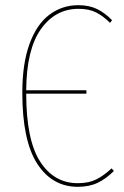

<svg xmlns="http://www.w3.org/2000/svg" viewBox="-20 -711 479 740"><path d="M419 -52Q389 -22 356.5 -6.5Q324 9 280 9Q181 9 123.5 -80Q66 -169 66 -354Q66 -465 93.5 -541Q121 -617 170 -654Q219 -691 282 -691Q324 -691 354.5 -676Q385 -661 412 -633L404 -623Q377 -650 349.5 -663.5Q322 -677 283 -677Q193 -677 137.5 -598.5Q82 -520 81 -363H313V-350H81Q81 -172 134.5 -88.5Q188 -5 280 -5Q322 -5 351 -19.5Q380 -34 410 -62Z"/></svg>

Font: Fira Sans Compressed Hair
Style: Regular
Weight: 100
Width: 1
Designer: bBox Type GmbH & Carrois Corporate GbR & Edenspiekermann AG
Foundry: bBox Type GmbH & Carrois Corporate GbR & Edenspiekermann AG
Version: Version 4.301